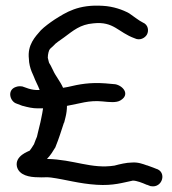

<svg xmlns="http://www.w3.org/2000/svg" viewBox="-20 -643 618 691"><path d="M40 -270 61 -262H62C80 -257 97 -253 116 -253H135C134 -248 133 -241 132 -235L128 -215C125 -198 120 -183 116 -164L113 -151C112 -148 110 -144 108 -139L102 -123L101 -122C100 -120 90 -104 87 -101C85 -99 32 -83 41 -43C49 -12 86 -5 118 -5C126 -5 133 -4 145 -5C150 -5 159 -5 164 -4C216 3 264 18 328 22C388 26 423 14 458 7C472 7 492 15 508 22H509L522 27H523C565 35 582 -25 541 -36L531 -40C522 -43 514 -46 509 -48H508C494 -53 476 -60 454 -58C436 -58 410 -52 392 -47C308 -34 247 -69 149 -71C162 -84 170 -98 180 -114V-115C192 -144 200 -171 210 -201L211 -202L216 -222C219 -234 221 -248 221 -262C267 -270 300 -283 349 -278C370 -276 399 -272 414 -282C449 -303 423 -335 394 -340H393L359 -343C303 -347 266 -340 224 -330L207 -327C197 -350 179 -371 171 -390L162 -408C159 -414 157 -415 156 -419L152 -435C152 -448 156 -463 160 -467L173 -479C179 -487 196 -498 210 -508C244 -533 268 -555 316 -559C390 -567 404 -527 465 -505C483 -496 502 -506 509 -519C516 -532 514 -554 494 -562C481 -568 460 -585 445 -595C422 -608 387 -620 351 -622C261 -628 217 -598 177 -573C159 -561 140 -547 127 -534C107 -511 78 -482 84 -431C84 -416 89 -397 94 -385L101 -369C108 -350 116 -337 122 -321V-320L123 -319H117C106 -319 96 -320 83 -324L60 -332H59C52 -333 45 -333 37 -330C4 -319 16 -277 40 -270Z"/></svg>

Font: Stray Cat
Style: ExBdExt
Weight: 800
Version: Version 1.0